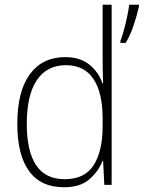

<svg xmlns="http://www.w3.org/2000/svg" viewBox="-20 -780 606 810"><path d="M250 10Q152 10 102.5 -58.5Q53 -127 53 -257Q53 -395 106 -467Q159 -539 255 -539Q319 -539 358 -506.5Q397 -474 412 -429H415Q413 -481 413 -530V-760H451V0H420L415 -102H413Q396 -58 357.5 -24Q319 10 250 10ZM254 -24Q337 -24 375 -83Q413 -142 413 -248V-281Q413 -388 374.5 -446.5Q336 -505 258 -505Q178 -505 135.5 -442Q93 -379 93 -257Q93 -143 132 -83.5Q171 -24 254 -24ZM566 -752Q559 -719 544 -674Q529 -629 510 -599H488V-608Q494 -621 502 -650.5Q510 -680 516.5 -710.5Q523 -741 525 -760H566Z"/></svg>

Font: Noto Sans Telugu SemiCondensed ExtraLight
Style: Regular
Weight: 200
Width: 4
Designer: Jelle Bosma - Monotype Design Team
Foundry: Monotype Imaging Inc.
Version: Version 2.005; ttfautohint (v1.8.4.7-5d5b)